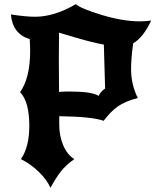

<svg xmlns="http://www.w3.org/2000/svg" viewBox="-20 -789 742 917"><path d="M475 -212Q420 -232 263 -234V-193Q263 -140 282 -95Q301 -50 335 -29Q296 -2 271.5 29Q247 60 221 108Q204 69 165 31.5Q126 -6 80 -29Q120 -87 120 -188Q120 -303 76 -349Q124 -417 124 -546Q124 -566 122 -602Q40 -627 32 -720Q103 -709 148 -709Q239 -709 342 -769Q368 -747 468 -717Q568 -687 648 -687Q677 -687 702 -691Q665 -611 616 -582Q606 -510 606 -459Q606 -386 638 -321Q577 -305 542.5 -280.5Q508 -256 475 -212ZM482 -366Q481 -387 479 -471.5Q477 -556 476 -576Q425 -585 346.5 -608Q268 -631 262 -633Q261 -589 261 -505Q261 -400 262 -350Q288 -352 308 -352Q420 -352 451 -331Q462 -354 482 -366Z"/></svg>

Font: NewRocker
Style: Regular
Weight: 400
Designer: Pablo Impallari, Brenda Gallo, Rodrigo Fuenzalida
Foundry: Pablo Impallari, Brenda Gallo, Rodrigo Fuenzalida
Version: Version 1.000